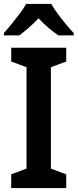

<svg xmlns="http://www.w3.org/2000/svg" viewBox="-23 -957 395 977"><path d="M314 0H34V-70L112 -99V-615L34 -644V-714H314V-644L236 -615V-99L314 -70ZM238 -937Q250 -915 270 -888Q290 -861 311.5 -835Q333 -809 352 -789V-777H274Q250 -793 224 -815Q198 -837 173 -864Q148 -837 122.5 -815Q97 -793 75 -777H-3V-789Q15 -809 36.5 -835.5Q58 -862 78 -888.5Q98 -915 110 -937Z"/></svg>

Font: Noto Sans Devanagari SemiCondensed SemiBold
Style: Regular
Weight: 600
Width: 4
Designer: Jelle Bosma - Monotype Design Team
Foundry: Monotype Imaging Inc.
Version: Version 2.004; ttfautohint (v1.8.4.7-5d5b)